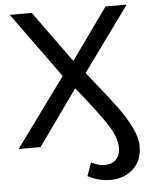

<svg xmlns="http://www.w3.org/2000/svg" viewBox="-60 -749 791 1000"><g transform="rotate(-5 336.0 -249.0)"><path d="M14.2 0 275.9 -358.9 28.8 -700.2H144L337.9 -432.1L529.8 -700.2H640.1L396 -363.8Q421.9 -332 434.1 -315.9Q509.3 -223.1 550 -167.5Q590.8 -111.8 616.9 -58.3Q643.1 -4.9 643.1 41Q643.1 116.2 595.5 159.2Q547.9 202.1 476.1 202.1Q416 202.1 358.9 171.9L383.8 102.1Q419.9 122.1 455.1 122.1Q492.2 122.1 513.7 99.6Q535.2 77.1 535.2 37.1Q535.2 -17.1 485.6 -91.1Q436 -165 335 -289.1L128.9 0Z"/></g></svg>

Font: Montserrat Medium
Style: Regular
Weight: 500
Designer: Julieta Ulanovsky
Foundry: Julieta Ulanovsky
Version: Version 7.200